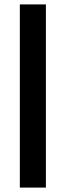

<svg xmlns="http://www.w3.org/2000/svg" viewBox="-20 -590 298 871"><path d="M70 -570H188.2V261H70Z"/></svg>

Font: Facade Sud
Style: Regular
Weight: 100
Designer: Éléonore Fines
Foundry: Velvetyne Type Foundry
Version: Version 1.001;Glyphs 3.2 (3202)